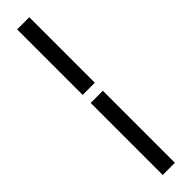

<svg xmlns="http://www.w3.org/2000/svg" viewBox="-363 -823 982 982"><g transform="rotate(-45 128.0 -331.5)"><path d="M172 -326V195H84V-326ZM172 -858V-384H84V-858Z"/></g></svg>

Font: Playfair Display
Style: Bold
Weight: 700
Designer: Claus Eggers Sørensen
Foundry: Claus Eggers Sørensen
Version: Version 1.203